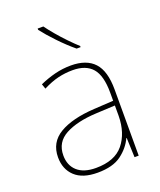

<svg xmlns="http://www.w3.org/2000/svg" viewBox="-143 -856 797 955"><g transform="rotate(-20 255.5 -378.0)"><path d="M264 -537Q346 -537 387 -492.5Q428 -448 428 -350V0H406L402 -103H400Q379 -57 334 -23.5Q289 10 208 10Q129 10 88.5 -28Q48 -66 48 -129Q48 -208 114.5 -247.5Q181 -287 299 -294L402 -300V-343Q402 -433 368 -472.5Q334 -512 264 -512Q224 -512 186.5 -503Q149 -494 106 -472L97 -498Q137 -516 178.5 -526.5Q220 -537 264 -537ZM301 -270Q199 -265 137.5 -232Q76 -199 76 -129Q76 -76 110 -45.5Q144 -15 208 -15Q308 -15 354.5 -72Q401 -129 402 -220V-275ZM202 -766Q217 -745 241 -716.5Q265 -688 292 -660Q319 -632 341 -612V-606H320Q280 -639 239 -682Q198 -725 172 -759V-766Z"/></g></svg>

Font: Noto Sans Gujarati Thin
Style: Regular
Weight: 100
Designer: Jelle Bosma - Monotype Design Team, Universal Thirst
Foundry: Monotype Imaging Inc.
Version: Version 2.106; ttfautohint (v1.8.4.7-5d5b)